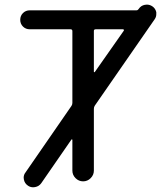

<svg xmlns="http://www.w3.org/2000/svg" viewBox="-20 -797 712 820"><path d="M380.9 -490.2Q380.9 -489.3 382.3 -488.8Q383.8 -488.3 384.8 -489.3L508.8 -666Q509.8 -668 508.8 -669.9Q507.8 -671.9 505.9 -671.9H388.7Q380.9 -671.9 380.9 -665ZM562.5 -752.9Q568.4 -752.9 571.3 -757.8L572.3 -758.8Q582 -773.4 598.6 -776.4Q603.5 -777.3 607.4 -777.3Q619.1 -777.3 629.9 -770.5Q643.6 -761.7 647.5 -745.1Q647.5 -740.2 647.5 -736.3Q647.5 -724.6 640.6 -714.8L384.8 -345.7Q380.9 -339.8 380.9 -332V-68.4Q380.9 -49.8 367.2 -36.1Q353.5 -22.5 335 -22.5Q316.4 -22.5 302.7 -36.1Q289.1 -49.8 289.1 -68.4V-199.2Q289.1 -201.2 287.6 -201.7Q286.1 -202.1 285.2 -201.2L156.2 -14.6Q146.5 -1 129.9 2Q126 2.9 122.1 2.9Q109.4 2.9 99.6 -3.9Q85 -13.7 82 -30.3Q81.1 -34.2 81.1 -38.1Q81.1 -50.8 88.9 -60.5L285.2 -344.7Q289.1 -350.6 289.1 -357.4V-664.1Q289.1 -671.9 281.2 -671.9H107.4Q89.8 -671.9 78.1 -683.6Q66.4 -695.3 66.4 -712.4Q66.4 -729.5 78.1 -741.2Q89.8 -752.9 107.4 -752.9Z"/></svg>

Font: Gen Jyuu Gothic P Regular
Style: Regular
Weight: 400
Designer: [Source Han Sans]
Ryoko NISHIZUKA  (kana & ideographs); Paul D. Hunt (Latin, Greek & Cyrillic); Wenlong ZHANG  (bopomofo
Version: Version 1.002.20150607